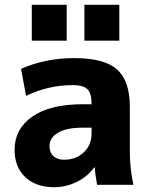

<svg xmlns="http://www.w3.org/2000/svg" viewBox="-20 -773 634 803"><path d="M333 -603V-753H479V-603ZM113 -603V-753H259V-603ZM291 -530Q416 -530 469.5 -482.5Q523 -435 523 -327V-140Q523 -68 538 0H386Q378 -45 376 -73H374Q347 -35 301.5 -12.5Q256 10 206 10Q131 10 86 -32Q41 -74 41 -147Q41 -233 114.5 -285Q188 -337 326 -337H363V-339Q363 -383 345.5 -400Q328 -417 284 -417Q182 -417 89 -372L68 -485Q169 -530 291 -530ZM187 -162Q187 -135 203.5 -120Q220 -105 248 -105Q298 -105 330.5 -136Q363 -167 363 -215V-239H326Q258 -239 222.5 -218Q187 -197 187 -162Z"/></svg>

Font: M PLUS 1p ExtraBold
Style: Regular
Weight: 800
Version: Version 1.062